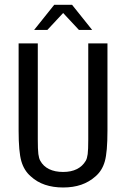

<svg xmlns="http://www.w3.org/2000/svg" viewBox="-20 -790 540 821"><path d="M59.6 -231.4V-604.5H141.6V-194.3Q141.6 -150.4 144 -131.3Q146.5 -112.3 152.3 -102.5Q165 -79.1 189.9 -66.9Q214.8 -54.7 250 -54.7Q284.2 -54.7 308.6 -66.9Q333 -79.1 346.7 -102.5Q352.5 -112.3 355 -131.3Q357.4 -150.4 357.4 -193.4V-604.5H439.5V-231.4Q439.5 -139.6 428.2 -100.1Q417 -60.5 388.7 -36.1Q361.3 -11.7 327.1 0Q293 11.7 250 11.7Q207 11.7 172.4 0Q137.7 -11.7 111.3 -36.1Q83 -60.5 71.3 -100.6Q59.6 -140.6 59.6 -231.4ZM211.9 -769.5H288.1L374 -662.1H317.4L250 -734.4L182.6 -662.1H126Z"/></svg>

Font: BabelStone Shapes
Style: Regular
Weight: 400
Designer: Andrew West
Foundry: BabelStone
Version: Version 15.0.0 September 13, 2022